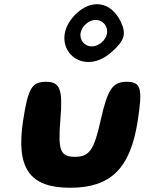

<svg xmlns="http://www.w3.org/2000/svg" viewBox="-20 -936 682 906"><path d="M89 -367C55 -142 119 -50 311 -50C503 -50 596 -142 630 -367C654 -521 645 -550 577 -550C512 -550 488 -515 456 -373C424 -227 402 -196 333 -196C264 -196 253 -227 265 -373C277 -515 263 -550 198 -550C130 -550 113 -521 89 -367ZM335 -867C200 -729 358 -562 504 -688C567 -743 578 -775 550 -833C505 -929 411 -944 335 -867ZM485 -779C480 -746 446 -717 413 -717C380 -717 355 -746 360 -779C365 -812 399 -842 432 -842C465 -842 490 -812 485 -779Z"/></svg>

Font: Hussar Skorodowane
Style: Ky
Weight: 700
Foundry: Cannot Into Space Fonts
Version: Version 0.892